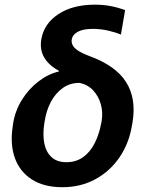

<svg xmlns="http://www.w3.org/2000/svg" viewBox="-20 -780 619 810"><path d="M154.3 -614.3Q165.5 -680.2 226.1 -720.2Q286.6 -760.3 380.4 -760.3Q415.5 -760.3 445.6 -754.6Q475.6 -749 507.8 -737.3L490.2 -634.3Q470.7 -642.6 438.2 -650.4Q405.8 -658.2 371.1 -658.2Q330.6 -658.2 308.3 -646Q286.1 -633.8 282.7 -613.3Q280.8 -602.5 285.9 -590.8Q291 -579.1 307.9 -567.4Q324.7 -555.7 357.4 -543.5Q468.3 -502.9 512 -433.6Q555.7 -364.3 539.1 -264.2L537.1 -252.9Q524.9 -176.3 484.6 -116.9Q444.3 -57.6 382.3 -23.9Q320.3 9.8 243.2 9.8Q165 9.8 114 -23.2Q63 -56.2 42.5 -114Q22 -171.9 33.7 -247.1L35.2 -258.8Q43.9 -313 72.5 -358.9Q101.1 -404.8 142.1 -436.3Q183.1 -467.8 228.5 -478.5V-481.4Q186.5 -503.9 166.7 -537.1Q147 -570.3 154.3 -614.3ZM168.5 -269 167 -260.3Q159.7 -213.4 166.7 -176.3Q173.8 -139.2 197 -117.4Q220.2 -95.7 260.3 -95.7Q300.3 -95.7 330.1 -116.7Q359.9 -137.7 378.9 -174.8Q397.9 -211.9 406.7 -258.8L408.7 -269Q415 -305.2 405.5 -339.6Q396 -374 373 -398.7Q350.1 -423.3 315.9 -430.2Q275.9 -430.7 245.1 -408.9Q214.4 -387.2 194.8 -350.6Q175.3 -314 168.5 -269Z"/></svg>

Font: Inter Tight SemiBold
Style: Italic
Weight: 600
Italic angle: -9.39999°
Designer: Rasmus Andersson
Foundry: rsms
Version: Version 3.004